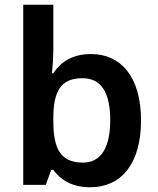

<svg xmlns="http://www.w3.org/2000/svg" viewBox="-20 -780 666 810"><path d="M205 -580V-760H78V0H173L196 -63H205C234 -24 280 10 361 10C489 10 575 -86 575 -272C575 -456 490 -552 364 -552C283 -552 234 -516 205 -471H199C202 -497 205 -537 205 -580ZM328 -450C407 -450 445 -390 445 -273C445 -157 406 -94 330 -94C234 -94 205 -154 205 -269V-281C205 -396 237 -450 328 -450Z"/></svg>

Font: Noto Sans Myanmar UI SemiBold
Style: Regular
Weight: 600
Designer: Monotype Design Team
Foundry: Monotype Imaging Inc.
Version: Version 2.103